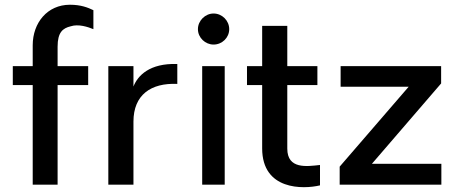

<svg xmlns="http://www.w3.org/2000/svg" viewBox="-20 -779 1903 810"><path d="M118 0H223V-420H352V-500H223V-582C223 -643 245 -660 278 -668C311 -679 352 -665 374 -656V-736C351 -747 322 -759 275 -759C180 -759 118 -683 118 -588V-500H34V-420H118Z M728 -509C611 -513 561 -460 543 -414V-500H437V0H543V-266C543 -379 617 -430 728 -425Z M881 -591C917 -591 947 -620 947 -656C947 -692 917 -722 881 -722C846 -722 815 -692 815 -656C815 -620 846 -591 881 -591ZM833 -500V0H928V-500Z M1330 3V-83C1275 -77 1192 -64 1192 -152V-420H1319V-500H1192V-670H1086V-500H1022V-420H1086V-153C1086 24 1259 20 1330 3Z M1413 -76V0H1842V-88H1549L1841 -427V-500H1417V-413H1704Z"/></svg>

Font: Oakes Medium
Style: Regular
Weight: 500
Designer: Samuel Oakes
Foundry: Samuel Oakes
Version: Version 1.003;PS 001.003;hotconv 1.0.88;makeotf.lib2.5.64775